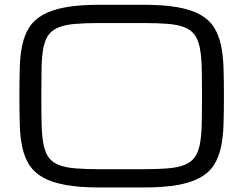

<svg xmlns="http://www.w3.org/2000/svg" viewBox="-20 -786 1040 821"><path d="M594.2 -765.6Q680.2 -765.6 739 -755.1Q797.9 -744.6 835.9 -723.4Q874 -702.1 894.5 -669.9Q915 -637.7 924.6 -594.2Q934.1 -550.8 935.8 -496.1Q937.5 -441.4 937.5 -375Q937.5 -308.6 935.8 -253.9Q934.1 -199.2 924.6 -155.8Q915 -112.3 894.5 -80.1Q874 -47.9 835.9 -26.6Q797.9 -5.4 739 5.1Q680.2 15.6 594.2 15.6H406.2Q320.3 15.6 261.5 5.1Q202.6 -5.4 164.6 -26.6Q126.5 -47.9 105.7 -80.1Q85 -112.3 75.4 -155.8Q65.9 -199.2 64.5 -253.9Q63 -308.6 63 -375Q63 -441.4 64.5 -496.1Q65.9 -550.8 75.4 -594.2Q85 -637.7 105.7 -669.9Q126.5 -702.1 164.6 -723.4Q202.6 -744.6 261.5 -755.1Q320.3 -765.6 406.2 -765.6ZM594.2 -62.5Q656.7 -62.5 699.2 -66.2Q741.7 -69.8 769.5 -81.1Q797.4 -92.3 812.5 -113.3Q827.6 -134.3 834.5 -168.9Q841.3 -203.6 842.5 -254.2Q843.8 -304.7 843.8 -375Q843.8 -445.3 842.5 -495.8Q841.3 -546.4 834.5 -581.1Q827.6 -615.7 812.5 -636.7Q797.4 -657.7 769.8 -668.9Q742.2 -680.2 699.5 -683.8Q656.7 -687.5 594.2 -687.5H406.2Q343.8 -687.5 301 -683.8Q258.3 -680.2 230.5 -668.9Q202.6 -657.7 187.5 -636.7Q172.4 -615.7 165.5 -581.1Q158.7 -546.4 157.7 -495.8Q156.7 -445.3 156.7 -375Q156.7 -304.7 158 -254.2Q159.2 -203.6 166 -168.9Q172.9 -134.3 187.7 -113.3Q202.6 -92.3 230.5 -81.1Q258.3 -69.8 301 -66.2Q343.8 -62.5 406.2 -62.5Z"/></svg>

Font: Michroma
Style: Regular
Weight: 400
Version: Version 1.000